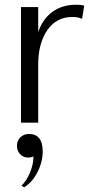

<svg xmlns="http://www.w3.org/2000/svg" viewBox="-20 -520 389 814"><path d="M69 -490H142V-384Q161 -440 202.5 -470Q244 -500 303 -500Q325 -500 337 -496L328 -440Q313 -448 286 -448Q219 -448 180.5 -392Q142 -336 142 -247V0H69ZM71 267Q92 248 107 212Q122 176 122 143Q112 148 100 148Q79 148 65.5 134Q52 120 52 98Q52 76 66.5 62Q81 48 103 48Q161 48 161 122Q161 167 138.5 210.5Q116 254 82 274Z"/></svg>

Font: Fahkwang Light
Style: Regular
Weight: 300
Version: Version 1.000; ttfautohint (v1.6)